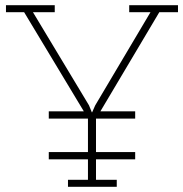

<svg xmlns="http://www.w3.org/2000/svg" viewBox="-20 -720 706 740"><path d="M242 0H430V-27H350V-106H501V-134H350V-263H501V-291H367L594 -673H666V-700H478V-673H560L347 -314L335 -287H334L323 -314L107 -673H191V-700H3V-673H73L303 -291H168V-263H319V-134H168V-106H319V-27H242Z"/></svg>

Font: Josefin Slab Thin Light
Style: Regular
Weight: 300
Version: Version 2.000